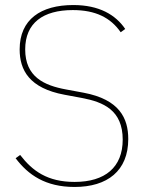

<svg xmlns="http://www.w3.org/2000/svg" viewBox="-20 -730 587 762"><path d="M276 12C406 12 489 -52 489 -178C489 -260 455 -335 312 -362L242 -375C155 -391 80 -425 80 -534C80 -639 151 -690 269 -690C359 -690 419 -660 459 -602L477 -615C439 -671 374 -710 271 -710C142 -710 58 -653 58 -534C58 -452 96 -380 236 -354L306 -341C390 -325 467 -293 467 -176C467 -66 397 -8 276 -8C169 -8 109 -51 60 -115L42 -102C92 -36 160 12 276 12Z"/></svg>

Font: IBM Plex Thai Looped Thin
Style: Regular
Weight: 100
Designer: Mike Abbink, Paul van der Laan, Pieter van Rosmalen, Ben Mitchell, Mark Frömberg
Foundry: Bold Monday
Version: Version 1.0